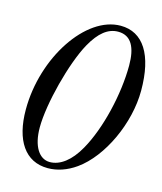

<svg xmlns="http://www.w3.org/2000/svg" viewBox="-104 -754 709 838"><g transform="rotate(15 250.0 -334.5)"><path d="M418 -518C418 -388 379 -223 321 -121C284 -55 238 -21 192 -21C144 -21 111 -71 111 -156C111 -263 162 -459 214 -553C250 -618 289 -648 334 -648C394 -648 418 -598 418 -518ZM497 -425C497 -587 440 -676 338 -676C181 -676 32 -451 32 -216C32 -77 88 7 190 7C232 7 275 -7 316 -36C419 -109 497 -278 497 -425Z"/></g></svg>

Font: XITS
Style: Italic
Weight: 400
Italic angle: -16.33°
Designer: MicroPress Inc., with final additions and corrections provided by Coen Hoffman, Elsevier (retired)
Version: Version 1.302